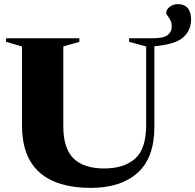

<svg xmlns="http://www.w3.org/2000/svg" viewBox="-20 -901 950 934"><path d="M815.5 -773Q815.5 -790 808.8 -803Q802 -816 795.2 -824.2Q788.5 -832.5 788.5 -836.5Q788.5 -854 805 -867.5Q821.5 -881 846 -881Q876 -881 892.8 -862Q909.5 -843 909.5 -806.5Q909.5 -753 871 -719Q832.5 -685 731 -676V-285Q731 -133 649 -60Q567 13 422 13Q257 13 172 -62.5Q87 -138 87 -291.5V-675L9.5 -697.5V-715H366V-697.5L288 -675V-287Q288 -178.5 338 -130Q388 -81.5 486.5 -81.5Q583.5 -81.5 637.2 -129.2Q691 -177 691 -293V-675L608 -697.5V-715H723Q775 -715 795.2 -730.2Q815.5 -745.5 815.5 -773Z"/></svg>

Font: Newsreader 72pt
Style: Bold
Weight: 700
Designer: Hugues Gentile
Foundry: Production Type
Version: Version 1.003; ttfautohint (v1.8.3)